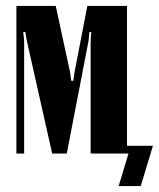

<svg xmlns="http://www.w3.org/2000/svg" viewBox="-20 -515 533 644"><path d="M406 0H284V-378L286 -408H280L277 -378L204 0H155L70 -378L65 -408H58L61 -378V0H35V-495H167L215 -273L219 -244H226L230 -273L273 -495H406ZM378 109 411 0H399V-26H493L452 109Z"/></svg>

Font: Moniqa Black Heading
Style: Regular
Weight: 900
Designer: Rajesh Rajput
Foundry: Rajesh Rajput
Version: Version 1.000